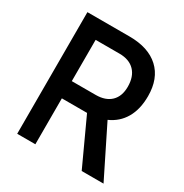

<svg xmlns="http://www.w3.org/2000/svg" viewBox="-161 -820 909 948"><g transform="rotate(30 293.0 -346.5)"><path d="M66.9 0V-693.4H306.6Q415 -693.4 474.4 -638.7Q533.7 -584 533.7 -483.4Q533.7 -409.2 504.2 -358.2Q474.6 -307.1 418.9 -282.7L559.1 0H434.6L314 -261.7Q310.5 -261.7 306.6 -261.7H170.4V0ZM306.6 -595.2H170.4V-359.9H306.6Q362.3 -359.9 393.1 -389.6Q423.8 -419.4 423.8 -473.6Q423.8 -531.7 393.1 -563.5Q362.3 -595.2 306.6 -595.2Z"/></g></svg>

Font: Caskaydia Cove Medium
Style: Regular
Weight: 500
Monospace: yes
Designer: Aaron Bell
Foundry: Saja Typeworks
Version: Version 4.300; ttfautohint (v1.8.3)